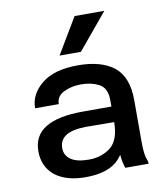

<svg xmlns="http://www.w3.org/2000/svg" viewBox="-77 -720 696 795"><g transform="rotate(-10 271.0 -322.5)"><path d="M200.2 -504.9H290C352.5 -579.8 394.2 -629.9 415 -655.3H290C245.1 -580.4 215.2 -530.3 200.2 -504.9ZM219.7 9.8C286.8 9.8 334.6 -6.8 363.3 -40C368 -45.4 372.3 -50.9 376.2 -56.5C377.1 -45.1 378.3 -35.7 379.9 -28.3C383.1 -14 385.7 -4.6 387.7 0H409.2H427.7H450.2H485.4V-2V-7.8L478.5 -29.3C474.6 -43.6 472.7 -66.4 472.7 -97.7V-269.5C472.7 -334.6 454.8 -381.5 418.9 -410.2C383.1 -438.2 332.7 -452.1 267.6 -452.1C201.8 -452.1 151.4 -438.2 116.2 -410.2C80.4 -381.5 62.5 -347.3 62.5 -307.6H162.1C162.1 -329.8 172.8 -346 194.3 -356.4C215.2 -366.9 239.6 -372.1 267.6 -372.1C295.6 -372.1 320.3 -366.5 341.8 -355.5C363.9 -343.8 375 -321 375 -287.1V-259.8H254.9C185.2 -259.8 132.8 -249 97.7 -227.5C62.5 -206.1 44.9 -173.5 44.9 -129.9C44.9 -86.9 60.2 -52.7 90.8 -27.3C122.1 -2.6 165 9.8 219.7 9.8ZM375 -194.4C374.8 -144.8 362.5 -109.9 337.9 -89.8C312.5 -69.7 281.6 -59.6 245.1 -59.6C211.9 -59.6 186.8 -65.4 169.9 -77.1C153 -88.9 144.5 -104.8 144.5 -125C144.5 -148.4 154 -166 172.9 -177.7C191.1 -188.8 218.4 -194.7 254.9 -195.3C308.3 -194.8 348.4 -194.5 375 -194.4Z"/></g></svg>

Font: Helmet
Style: Regular
Weight: 400
Designer: Carl Enlund
Version: 1.0